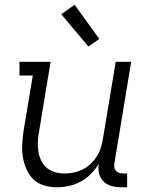

<svg xmlns="http://www.w3.org/2000/svg" viewBox="-20 -780 640 808"><path d="M221 8Q192 8 166 0.5Q140 -7 121.5 -24.5Q103 -42 92 -66.5Q81 -91 76.5 -117.5Q72 -144 73.5 -172Q75 -200 79 -228L118 -462H62V-520H193L143 -218Q139 -198 139 -177.5Q139 -157 142.5 -137.5Q146 -118 155 -101Q164 -84 179 -72Q194 -60 213.5 -55Q233 -50 253 -50Q272 -50 291 -54Q310 -58 328 -67Q346 -76 361 -90Q376 -104 387 -121.5Q398 -139 404 -157.5Q410 -176 413 -195L467 -520H532L462 -96Q460 -86 461 -77Q462 -68 467.5 -61.5Q473 -55 481.5 -52.5Q490 -50 499 -50H515V8H489Q468 8 448.5 2.5Q429 -3 415.5 -16.5Q402 -30 397 -50Q392 -70 396 -91Q382 -68 363 -48.5Q344 -29 320 -16Q296 -3 270.5 2.5Q245 8 221 8ZM352 -584 238 -720 294 -760 398 -616Z"/></svg>

Font: Iosevka Etoile Light
Style: Italic
Weight: 300
Italic angle: -9°
Designer: Belleve Invis
Foundry: Belleve Invis
Version: Version 22.1.2; ttfautohint (v1.8.4)